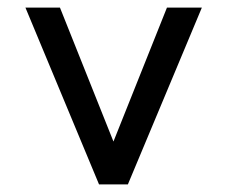

<svg xmlns="http://www.w3.org/2000/svg" viewBox="-20 -483 599 506"><path d="M317 3H241L47 -463H138L279 -110L420 -463H512Z"/></svg>

Font: SUITE Medium
Style: Regular
Weight: 500
Designer: Sun
Foundry: Sun
Version: Version 2.040